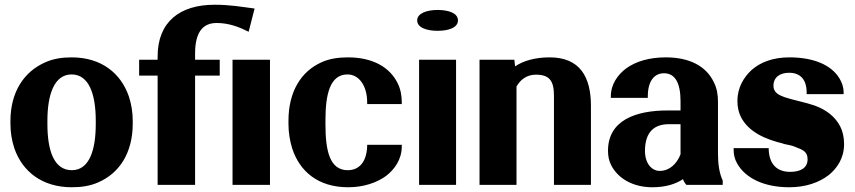

<svg xmlns="http://www.w3.org/2000/svg" viewBox="-20 -780 3609 810"><path d="M24 -259C24 -220 30 -186 41 -153C74 -59 155 10 283 10C324 10 361 4 393 -10C484 -49 540 -135 540 -259V-269C540 -308 534 -342 523 -375C490 -469 410 -538 282 -538C241 -538 205 -532 173 -518C82 -479 24 -393 24 -269ZM180 -257V-271C180 -379 208 -466 282 -466C356 -466 384 -381 384 -271V-257C384 -147 357 -62 283 -62C207 -62 180 -146 180 -257Z M567 -461H645V0H803V-461H907V-528H803V-554C803 -646 837 -683 894 -683C946 -683 989 -666 1029 -646L1054 -744C999 -751 953 -760 885 -760C739 -760 645 -688 645 -542V-528H567ZM961 0H1119V-528H961Z M1197 -257C1197 -220 1203 -185 1213 -153C1244 -58 1321 10 1449 10C1515 10 1571 -10 1609 -38C1644 -65 1675 -107 1675 -162V-169H1529V-162C1526 -96 1495 -62 1447 -62C1371 -62 1353 -144 1353 -255V-273C1353 -382 1372 -466 1446 -466C1494 -466 1529 -419 1529 -348V-341H1675V-348C1675 -376 1670 -404 1658 -428C1626 -495 1554 -538 1448 -538C1406 -538 1369 -532 1338 -518C1249 -479 1197 -392 1197 -271Z M1740 -694C1740 -663 1781 -650 1826 -650C1872 -650 1912 -663 1912 -694C1912 -725 1872 -738 1826 -738C1781 -738 1740 -724 1740 -694ZM1748 0H1904V-528H1748Z M2003 0H2159V-415C2175 -443 2201 -465 2241 -465C2296 -465 2317 -441 2317 -377V0H2473V-334C2473 -456 2426 -538 2299 -538C2236 -538 2187 -523 2153 -500L2150 -528H2003Z M2545 -144C2545 -121 2549 -101 2559 -82C2587 -28 2649 10 2732 10C2789 10 2831 -4 2861 -24C2865 -15 2869 -7 2876 0H3029V-18C3015 -49 3009 -85 3009 -132V-350C3009 -381 3004 -409 2992 -432C2960 -501 2889 -538 2789 -538C2719 -538 2662 -521 2621 -491C2588 -466 2557 -426 2557 -374V-367H2713V-374C2713 -440 2742 -471 2781 -471C2827 -471 2851 -432 2851 -353V-314H2796C2661 -314 2545 -272 2545 -144ZM2701 -143C2701 -227 2744 -256 2801 -256H2851V-129C2835 -88 2804 -59 2763 -59C2730 -59 2701 -90 2701 -143Z M3075 -148C3075 -129 3079 -109 3090 -90C3125 -28 3204 10 3310 10C3379 10 3436 -10 3477 -42C3511 -70 3541 -112 3541 -172C3541 -201 3535 -227 3524 -248C3501 -291 3463 -318 3416 -335C3379 -348 3325 -358 3290 -370C3265 -379 3243 -390 3243 -418C3243 -454 3270 -473 3309 -473C3355 -473 3383 -446 3383 -390V-383H3539V-390C3539 -413 3532 -432 3521 -450C3486 -507 3411 -538 3310 -538C3242 -538 3188 -518 3150 -484C3119 -455 3091 -412 3091 -354C3091 -328 3096 -306 3106 -286C3139 -222 3210 -192 3285 -174V-173H3286C3308 -169 3325 -165 3338 -159C3367 -148 3387 -140 3387 -108C3387 -71 3357 -55 3313 -55C3262 -55 3226 -83 3223 -148V-155H3075Z"/></svg>

Font: Aerodynamic
Style: Bd
Weight: 500
Designer: Google
Version: Version 2.000980; 2014